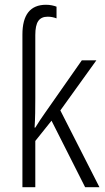

<svg xmlns="http://www.w3.org/2000/svg" viewBox="-20 -785 441 805"><path d="M173 -765Q186 -765 198 -762.5Q210 -760 217 -757V-708Q199 -715 180 -715Q153 -715 140.5 -697Q128 -679 128 -638V-373Q128 -341 127.5 -311Q127 -281 125 -250H128Q138 -266 148 -281.5Q158 -297 169 -312L323 -532H384L233 -322L397 0H337L196 -279L128 -194V0H74V-640Q74 -765 173 -765Z"/></svg>

Font: Noto Sans Condensed Light
Style: Regular
Weight: 300
Width: 3
Designer: Monotype Design Team
Foundry: Monotype Imaging Inc.
Version: Version 2.013; ttfautohint (v1.8.4.7-5d5b)